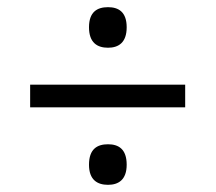

<svg xmlns="http://www.w3.org/2000/svg" viewBox="-20 -625 601 535"><path d="M281 -492C310 -492 333 -506 333 -549C333 -592 310 -605 281 -605C251 -605 228 -592 228 -549C228 -506 251 -492 281 -492ZM64 -326H496V-389H64ZM281 -110C310 -110 333 -124 333 -166C333 -210 310 -223 281 -223C251 -223 228 -210 228 -166C228 -124 251 -110 281 -110Z"/></svg>

Font: Noto Serif Georgian Medium
Style: Regular
Weight: 500
Designer: Monotype Design Team, Akaki Razmadze
Foundry: Google LLC
Version: Version 2.003